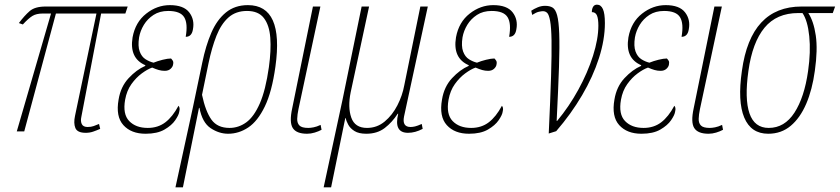

<svg xmlns="http://www.w3.org/2000/svg" viewBox="-20 -564 3604 824"><path d="M52 0 199 -506H164Q136 -506 119 -495.5Q102 -485 78 -459L61 -465Q85 -497 107.5 -516.5Q130 -536 176 -536H528L518 -506H414L329 -62Q325 -44 331 -31.5Q337 -19 356 -19Q371 -19 382 -23Q393 -27 405 -32L410 -11Q394 -4 379.5 1Q365 6 348 6Q312 6 303.5 -14.5Q295 -35 302 -67L394 -506H220L84 0Z M605 10Q543 10 509.5 -27Q476 -64 489 -137Q498 -192 532 -228.5Q566 -265 603 -281L604 -284Q534 -314 549 -404Q561 -469 607.5 -505.5Q654 -542 709 -542Q768 -542 792 -511Q816 -480 808 -438Q803 -406 777 -406Q787 -463 770.5 -490Q754 -517 702 -517Q665 -517 639 -500Q613 -483 597.5 -457.5Q582 -432 577 -404Q571 -366 579.5 -343Q588 -320 605 -309.5Q622 -299 639 -295Q656 -302 678 -307.5Q700 -313 714 -313Q718 -309 721.5 -303.5Q725 -298 723 -288Q722 -278 712.5 -269Q703 -260 687 -260Q674 -260 661.5 -263.5Q649 -267 633 -274Q613 -267 588.5 -249Q564 -231 544 -203Q524 -175 517 -136Q506 -74 534.5 -44.5Q563 -15 614 -15Q658 -15 689.5 -39Q721 -63 746 -110Q749 -107 750.5 -101Q752 -95 749 -83Q747 -70 732 -48Q717 -26 686 -8Q655 10 605 10Z M848 -295Q863 -368 887 -423.5Q911 -479 949.5 -510.5Q988 -542 1044 -542Q1199 -542 1162 -278Q1147 -170 1116.5 -107Q1086 -44 1045.5 -17Q1005 10 959 10Q920 10 884 -14Q848 -38 836 -101H834L765 240H733L808 -104ZM965 -15Q1004 -15 1037 -39Q1070 -63 1095 -120Q1120 -177 1134 -276Q1144 -348 1140 -402Q1136 -456 1112.5 -486.5Q1089 -517 1040 -517Q992 -517 960.5 -489Q929 -461 909 -410.5Q889 -360 875 -293L847 -157Q862 -86 887.5 -50.5Q913 -15 965 -15Z M1298 10Q1252 10 1236.5 -14.5Q1221 -39 1234 -99L1323 -536H1355L1261 -96Q1256 -72 1255.5 -54Q1255 -36 1265 -25.5Q1275 -15 1303 -15Q1312 -15 1325.5 -17.5Q1339 -20 1356 -28L1360 -7Q1347 0 1330.5 5Q1314 10 1298 10Z M1369 240 1450 -136 1532 -536H1564L1485 -168Q1472 -104 1487.5 -59.5Q1503 -15 1555 -15Q1598 -15 1631 -42.5Q1664 -70 1685.5 -112Q1707 -154 1715 -198L1784 -536H1816L1714 -64Q1705 -19 1742 -19Q1751 -19 1761.5 -21.5Q1772 -24 1790 -32L1794 -11Q1762 6 1731 6Q1669 6 1689 -76H1687Q1663 -39 1631 -14.5Q1599 10 1552 10Q1520 10 1501.5 -1.5Q1483 -13 1474.5 -29Q1466 -45 1463 -58H1462L1401 240Z M1993 10Q1931 10 1897.5 -27Q1864 -64 1877 -137Q1886 -192 1920 -228.5Q1954 -265 1991 -281L1992 -284Q1922 -314 1937 -404Q1949 -469 1995.5 -505.5Q2042 -542 2097 -542Q2156 -542 2180 -511Q2204 -480 2196 -438Q2191 -406 2165 -406Q2175 -463 2158.5 -490Q2142 -517 2090 -517Q2053 -517 2027 -500Q2001 -483 1985.5 -457.5Q1970 -432 1965 -404Q1959 -366 1967.5 -343Q1976 -320 1993 -309.5Q2010 -299 2027 -295Q2044 -302 2066 -307.5Q2088 -313 2102 -313Q2106 -309 2109.5 -303.5Q2113 -298 2111 -288Q2110 -278 2100.5 -269Q2091 -260 2075 -260Q2062 -260 2049.5 -263.5Q2037 -267 2021 -274Q2001 -267 1976.5 -249Q1952 -231 1932 -203Q1912 -175 1905 -136Q1894 -74 1922.5 -44.5Q1951 -15 2002 -15Q2046 -15 2077.5 -39Q2109 -63 2134 -110Q2137 -107 2138.5 -101Q2140 -95 2137 -83Q2135 -70 2120 -48Q2105 -26 2074 -8Q2043 10 1993 10Z M2260 -518Q2272 -526 2287.5 -532.5Q2303 -539 2319 -539Q2339 -539 2351.5 -531.5Q2364 -524 2371 -498.5Q2378 -473 2380 -420Q2382 -367 2379 -276Q2376 -185 2369 -45H2371Q2422 -106 2462 -179Q2502 -252 2525 -324.5Q2548 -397 2548 -454Q2548 -483 2542 -497.5Q2536 -512 2520 -512Q2520 -526 2525.5 -535Q2531 -544 2542 -544Q2559 -544 2567.5 -525Q2576 -506 2576 -465Q2576 -394 2550.5 -314.5Q2525 -235 2478 -155Q2431 -75 2367 -1L2335 9Q2342 -140 2345 -237Q2348 -334 2347 -390.5Q2346 -447 2341 -474Q2336 -501 2328.5 -508.5Q2321 -516 2310 -516Q2304 -516 2292.5 -513.5Q2281 -511 2264 -500Z M2733 10Q2671 10 2637.5 -27Q2604 -64 2617 -137Q2626 -192 2660 -228.5Q2694 -265 2731 -281L2732 -284Q2662 -314 2677 -404Q2689 -469 2735.5 -505.5Q2782 -542 2837 -542Q2896 -542 2920 -511Q2944 -480 2936 -438Q2931 -406 2905 -406Q2915 -463 2898.5 -490Q2882 -517 2830 -517Q2793 -517 2767 -500Q2741 -483 2725.5 -457.5Q2710 -432 2705 -404Q2699 -366 2707.5 -343Q2716 -320 2733 -309.5Q2750 -299 2767 -295Q2784 -302 2806 -307.5Q2828 -313 2842 -313Q2846 -309 2849.5 -303.5Q2853 -298 2851 -288Q2850 -278 2840.5 -269Q2831 -260 2815 -260Q2802 -260 2789.5 -263.5Q2777 -267 2761 -274Q2741 -267 2716.5 -249Q2692 -231 2672 -203Q2652 -175 2645 -136Q2634 -74 2662.5 -44.5Q2691 -15 2742 -15Q2786 -15 2817.5 -39Q2849 -63 2874 -110Q2877 -107 2878.5 -101Q2880 -95 2877 -83Q2875 -70 2860 -48Q2845 -26 2814 -8Q2783 10 2733 10Z M3021 10Q2975 10 2959.5 -14.5Q2944 -39 2957 -99L3046 -536H3078L2984 -96Q2979 -72 2978.5 -54Q2978 -36 2988 -25.5Q2998 -15 3026 -15Q3035 -15 3048.5 -17.5Q3062 -20 3079 -28L3083 -7Q3070 0 3053.5 5Q3037 10 3021 10Z M3277 10Q3203 10 3174 -59.5Q3145 -129 3164 -260Q3202 -536 3420 -536H3564L3554 -508H3449Q3472 -473 3481 -412Q3490 -351 3477 -260Q3466 -179 3440 -118.5Q3414 -58 3373.5 -24Q3333 10 3277 10ZM3279 -15Q3347 -15 3389.5 -80.5Q3432 -146 3448 -259Q3460 -342 3453 -409Q3446 -476 3424 -508H3406Q3313 -508 3261 -445Q3209 -382 3192 -260Q3175 -140 3196.5 -77.5Q3218 -15 3279 -15Z"/></svg>

Font: Noto Serif ExtraCondensed Thin
Style: Italic
Weight: 100
Width: 2
Italic angle: -12°
Designer: Monotype Design Team
Foundry: Monotype Imaging Inc.
Version: Version 2.013